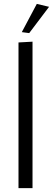

<svg xmlns="http://www.w3.org/2000/svg" viewBox="-20 -966 272 986"><path d="M130 -796 92 -801 169 -946 232 -931ZM75 0V-748L147 -752V0Z"/></svg>

Font: Arsenal
Style: Regular
Weight: 400
Designer: Andrij Shevchenko
Foundry: Stairsfor
Version: Version 2.001;PS 002.001;hotconv 1.0.88;makeotf.lib2.5.64775